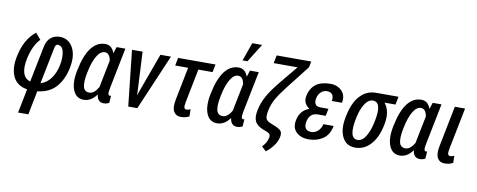

<svg xmlns="http://www.w3.org/2000/svg" viewBox="-79 -1172 4451 1793"><g transform="rotate(10 2146.5 -275.5)"><path d="M401.4 -454.1Q382.8 -454.1 375.5 -417L306.2 -72.3Q365.2 -89.8 403.8 -143.6Q442.4 -197.3 457 -272.5Q471.7 -347.7 458.5 -400.9Q445.3 -454.1 401.4 -454.1ZM409.2 -530.3Q494.1 -530.3 535.2 -454.6Q576.2 -378.9 552.7 -263.7Q529.3 -148.4 466.8 -77.1Q404.3 -5.9 290 7.3L245.1 233.4H147.9L193.4 5.9Q94.7 -10.7 58.6 -87.9Q22.5 -165 45.4 -277.3Q78.6 -446.8 184.6 -530.3L234.4 -471.2Q170.4 -405.8 142.6 -277.3Q106.9 -102.1 209 -71.3L277.8 -414.1Q289.1 -470.7 324.2 -500.5Q359.4 -530.3 409.2 -530.3Z M769.5 -64.9Q816.4 -64.9 855.5 -133.3Q855.5 -138.7 857.9 -147.5L906.7 -391.1Q895.5 -461.9 849.1 -461.9Q806.6 -461.9 773.4 -405.3Q740.2 -348.6 722.2 -257.8L719.7 -247.6Q701.2 -157.2 711.9 -111.3Q722.7 -65.4 769.5 -64.9ZM839.8 -538.1Q901.9 -538.1 927.2 -468.3H928.7L947.8 -527.8H1031.2L955.1 -147.5Q945.3 -99.6 948.7 -84.5Q952.1 -69.3 965.8 -69.3Q970.7 -69.3 975.6 -72.3L970.7 -2.9Q946.8 10.3 920.4 10.3Q858.9 10.3 851.6 -62Q799.8 10.3 729 10.3Q658.2 9.8 628.9 -60.5Q599.6 -130.9 623 -247.6L625.5 -257.8Q652.8 -395.5 707 -466.8Q761.2 -538.1 839.8 -538.1Z M1212.9 -158.7 1213.4 -121.1 1214.8 -120.6 1363.3 -528.3H1463.4L1237.3 0H1151.4L1093.8 -528.3H1194.3Z M1729 -76.2 1730.5 -8.8Q1695.8 10.3 1649.9 10.3Q1604.5 10.3 1583 -26.4Q1561.5 -63 1577.6 -143.1L1639.2 -453.6H1516.6L1531.2 -528.3H1885.7L1871.1 -453.6H1736.3L1673.8 -139.6Q1664.6 -94.7 1669.9 -80.6Q1675.3 -66.4 1691.9 -66.4Q1708.5 -66.4 1729 -76.2Z M2034.2 -64.9Q2081.1 -64.9 2120.1 -133.3Q2120.1 -138.7 2122.6 -147.5L2171.4 -391.1Q2160.2 -461.9 2113.8 -461.9Q2071.3 -461.9 2038.1 -405.3Q2004.9 -348.6 1986.8 -257.8L1984.4 -247.6Q1965.8 -157.2 1976.6 -111.3Q1987.3 -65.4 2034.2 -64.9ZM2104.5 -538.1Q2166.5 -538.1 2191.9 -468.3H2193.4L2212.4 -527.8H2295.9L2219.7 -147.5Q2210 -99.6 2213.4 -84.5Q2216.8 -69.3 2230.5 -69.3Q2235.4 -69.3 2240.2 -72.3L2235.4 -2.9Q2211.4 10.3 2185.1 10.3Q2123.5 10.3 2116.2 -62Q2064.5 10.3 1993.7 10.3Q1922.9 9.8 1893.6 -60.5Q1864.3 -130.9 1887.7 -247.6L1890.1 -257.8Q1917.5 -395.5 1971.7 -466.8Q2025.9 -538.1 2104.5 -538.1ZM2189 -783.7H2282.7L2174.3 -609.9H2127.9Z M2761.2 -710.9 2750 -654.3 2575.2 -430.7Q2515.6 -353.5 2486.8 -302.7Q2458 -252 2446.3 -195.3Q2434.6 -138.7 2442.4 -116.2Q2450.2 -93.8 2477.1 -82L2513.2 -66.4Q2567.4 -45.9 2586.9 -26.9Q2606.4 -7.8 2596.7 37.1Q2586.9 82 2554.7 123Q2522.5 165 2488.3 188.5L2446.8 148.9Q2489.3 105.5 2498 57.6Q2502.4 37.1 2494.1 25.4Q2485.8 13.7 2461.4 4.4L2433.1 -5.9Q2371.1 -29.8 2351.6 -68.8Q2332 -107.9 2346.7 -177.7Q2360.4 -247.6 2398.4 -315.4Q2436.5 -383.3 2509.8 -471.2L2645 -635.3H2418.5L2433.6 -710.9Z M2908.7 -234.9Q2830.6 -234.9 2813.5 -149.9Q2805.2 -108.9 2821.3 -85.9Q2836.9 -63 2874 -63Q2911.1 -63 2939 -89.4Q2966.8 -115.7 2974.6 -154.3H3071.8Q3054.7 -67.4 2997.1 -29.3Q2939.5 8.8 2864.3 9.3Q2789.1 9.8 2745.1 -32.2Q2701.2 -74.2 2716.3 -147.5Q2736.3 -243.7 2821.8 -272.9Q2791.5 -291 2777.8 -320.3Q2764.2 -349.6 2771.5 -385.3Q2801.8 -537.1 2974.6 -537.1Q3042 -537.1 3083.5 -494.1Q3125 -451.2 3110.8 -381.3H3014.2Q3022 -420.9 3005.9 -442.4Q2990.2 -463.9 2956.1 -463.9Q2921.9 -463.9 2897.5 -440.4Q2873 -417 2866.2 -379.9Q2851.1 -303.7 2922.4 -303.7H2996.1L2992.2 -285.2H2992.7L2989.7 -271.5L2986.3 -253.4H2985.8L2982.4 -234.9Z M3264.6 -256.8Q3226.6 -64.9 3313.5 -64.9Q3358.4 -64.9 3391.1 -119.1Q3424.3 -173.3 3440.9 -256.8L3443.8 -270Q3480 -451.7 3393.1 -451.7Q3349.6 -451.7 3316.4 -399.9Q3283.2 -348.1 3267.6 -270ZM3168 -256.8 3170.9 -270Q3195.3 -393.6 3256.8 -460.9Q3318.4 -528.3 3408.2 -528.3H3621.1L3606 -451.7H3502Q3561.5 -377.9 3537.1 -254.9L3534.7 -242.2Q3511.2 -125 3450.2 -57.6Q3389.2 9.8 3303.7 9.8Q3218.3 9.8 3181.2 -64.5Q3144 -138.7 3168 -256.8Z M3767.1 -64.9Q3814 -64.9 3853 -133.3Q3853 -138.7 3855.5 -147.5L3904.3 -391.1Q3893.1 -461.9 3846.7 -461.9Q3804.2 -461.9 3771 -405.3Q3737.8 -348.6 3719.7 -257.8L3717.3 -247.6Q3698.7 -157.2 3709.5 -111.3Q3720.2 -65.4 3767.1 -64.9ZM3837.4 -538.1Q3899.4 -538.1 3924.8 -468.3H3926.3L3945.3 -527.8H4028.8L3952.6 -147.5Q3942.9 -99.6 3946.3 -84.5Q3949.7 -69.3 3963.4 -69.3Q3968.3 -69.3 3973.1 -72.3L3968.3 -2.9Q3944.3 10.3 3918 10.3Q3856.4 10.3 3849.1 -62Q3797.4 10.3 3726.6 10.3Q3655.8 9.8 3626.5 -60.5Q3597.2 -130.9 3620.6 -247.6L3623 -257.8Q3650.4 -395.5 3704.6 -466.8Q3758.8 -538.1 3837.4 -538.1Z M4230 -76.2 4231.4 -8.8Q4196.8 10.3 4150.9 10.3Q4105.5 10.3 4084 -26.4Q4062.5 -63 4078.6 -143.1L4155.3 -527.8H4252.4L4174.8 -139.6Q4165.5 -94.7 4170.9 -80.6Q4176.3 -66.4 4192.9 -66.4Q4209.5 -66.4 4230 -76.2Z"/></g></svg>

Font: RobotoCondensed-Italic
Style: Italic
Weight: 400
Designer: Google
Version: Version 1.200311; 2013